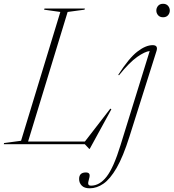

<svg xmlns="http://www.w3.org/2000/svg" viewBox="-63 -760 915 1012"><path d="M293.5 -697 85 -14H384.5L518.5 -187.5L524 -184L410 24.5H407L384 0H-43L-41.5 -6L48 -18L255 -697L169.5 -709L171.5 -715H384.5L382.5 -709ZM761 -704.5Q761 -718.5 770.2 -729.2Q779.5 -740 796.5 -740Q813.5 -740 822.8 -729.2Q832 -718.5 832 -704.5Q832 -690.5 822.8 -679.8Q813.5 -669 796.5 -669Q779.5 -669 770.2 -679.8Q761 -690.5 761 -704.5ZM619 -39Q586 65.5 551.8 124.8Q517.5 184 482.2 208.2Q447 232.5 410 232.5Q381.5 232.5 367.8 218.2Q354 204 354 183.5Q354 149 389.5 149Q403.5 149 407.8 156.8Q412 164.5 406 184Q400 203.5 402.5 211Q405 218.5 417 218.5Q462 218.5 499 171Q536 123.5 572.5 4.5L726 -491Q701 -488.5 660.2 -460Q619.5 -431.5 564 -363L560.5 -366Q616.5 -453.5 660.8 -487.8Q705 -522 741.5 -522Q771.5 -522 762 -491.5Z"/></svg>

Font: Newsreader 72pt ExtraLight
Style: Italic
Weight: 275
Italic angle: -17°
Designer: Hugues Gentile
Foundry: Production Type
Version: Version 1.003; ttfautohint (v1.8.3)